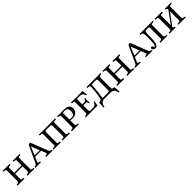

<svg xmlns="http://www.w3.org/2000/svg" viewBox="537 -2292 4238 4238"><g transform="rotate(-45 2656.0 -173.0)"><path d="M412 -61C412 -41 399 -32 369 -29L349 -27C345 -27 343 -24 343 -21V0L344 2C344 2 420 0 448 0C478 0 557 2 557 2L559 0V-21C559 -24 556 -27 552 -27L532 -29C500 -32 489 -39 489 -61V-401C489 -421 499 -429 532 -432L552 -434C556 -434 558 -436 558 -440V-460L557 -462C557 -462 477 -460 449 -460C418 -460 344 -462 344 -462L342 -460V-440C342 -436 345 -434 349 -434L369 -432C399 -429 412 -423 412 -401V-251H179V-401C179 -421 191 -429 221 -432L242 -434C246 -434 248 -436 248 -440V-460L247 -462C247 -462 167 -460 140 -460C109 -460 34 -462 34 -462L32 -460V-440C32 -436 35 -434 39 -434L59 -432C91 -429 102 -423 102 -401V-61C102 -41 93 -32 59 -29L39 -27C35 -27 32 -24 32 -21V0L34 2C34 2 112 0 140 0C170 0 247 2 247 2L248 0V-21C248 -24 245 -27 242 -27L221 -29C190 -32 179 -39 179 -61V-220H412Z M751 -164C753 -171 760 -175 773 -175H944L989 -59C990 -55 991 -51 991 -48C991 -35 974 -32 951 -29L933 -27C929 -27 926 -24 926 -21V0L928 2C928 2 1012 0 1040 0C1070 0 1123 2 1123 2L1126 0V-21C1126 -24 1125 -26 1118 -27C1085 -30 1073 -36 1056 -76L910 -449C903 -466 891 -474 870 -474C861 -474 845 -464 838 -448L662 -70C645 -34 623 -30 598 -27C595 -27 592 -24 592 -21V0L594 2C594 2 639 0 659 0C678 0 761 2 761 2L763 0V-21C763 -24 760 -27 757 -27L744 -28C719 -30 703 -33 703 -46C703 -49 705 -54 707 -59ZM932 -204H796C776 -204 776 -213 776 -218L852 -401H853Z M1235 -384V-73C1235 -38 1234 -31 1196 -29L1165 -27C1162 -27 1160 -25 1160 -22V0L1161 2C1161 2 1242 0 1272 0C1302 0 1382 2 1382 2L1384 0V-21C1384 -25 1382 -27 1378 -27L1352 -29C1318 -32 1312 -35 1312 -73V-383C1312 -418 1332 -422 1352 -422H1474C1494 -422 1513 -419 1513 -383V-73C1513 -38 1512 -32 1474 -29L1447 -27C1443 -27 1441 -25 1441 -22V0L1443 2C1443 2 1519 0 1549 0C1580 0 1664 2 1664 2L1666 0V-21C1666 -25 1664 -27 1660 -27L1629 -29C1594 -31 1590 -35 1590 -73V-385C1590 -427 1592 -429 1629 -431L1660 -433C1664 -433 1666 -435 1666 -438V-460L1664 -462C1664 -462 1579 -460 1549 -460H1273C1243 -460 1162 -462 1162 -462L1160 -460V-437C1160 -434 1162 -433 1166 -433L1196 -431C1232 -429 1235 -427 1235 -384Z M1874 -426C1889 -430 1920 -434 1934 -434C1989 -434 2030 -414 2030 -328C2030 -251 1999 -215 1939 -215C1919 -215 1894 -216 1874 -224ZM1798 -62C1798 -43 1787 -34 1756 -30L1735 -27C1731 -26 1729 -25 1729 -21V0L1730 2C1730 2 1805 0 1833 0C1864 0 1944 2 1944 2L1945 0V-21C1945 -25 1942 -26 1938 -27L1918 -30C1886 -35 1874 -40 1874 -62V-197C1892 -189 1912 -187 1937 -187C2079 -187 2108 -280 2108 -340C2108 -392 2082 -462 1940 -462C1903 -462 1863 -460 1835 -460C1806 -460 1747 -462 1732 -462L1730 -461V-439C1730 -437 1731 -434 1737 -434C1784 -431 1798 -429 1798 -398Z M2439 0C2469 0 2528 2 2528 2L2530 0L2550 -115L2525 -118C2513 -66 2485 -34 2434 -34H2339C2321 -34 2310 -53 2310 -72V-225H2385C2411 -225 2420 -214 2424 -194L2429 -172C2429 -169 2431 -167 2436 -167H2453L2455 -169C2453 -192 2449 -213 2449 -238C2449 -262 2453 -290 2455 -312C2455 -314 2455 -315 2453 -315H2436C2432 -315 2430 -313 2430 -310L2424 -289C2420 -269 2413 -257 2385 -257H2310V-402C2310 -419 2320 -426 2339 -426H2419C2483 -426 2502 -373 2513 -336L2538 -340C2531 -378 2524 -417 2523 -460L2521 -462C2521 -462 2450 -460 2420 -460H2273C2243 -460 2165 -462 2165 -462L2164 -460V-437C2164 -436 2164 -434 2170 -433L2193 -431C2221 -429 2233 -425 2233 -402V-72C2233 -52 2224 -32 2193 -29L2170 -27C2165 -27 2164 -24 2164 -22V0L2165 2C2165 2 2234 0 2264 0Z M2726 -51C2726 -68 2751 -168 2765 -396C2765 -400 2770 -422 2794 -422H2896C2933 -422 2936 -408 2936 -374V-88C2936 -55 2933 -39 2896 -39H2745C2735 -39 2726 -40 2726 -51ZM2743 0H2932C3033 0 3056 70 3066 128H3091L3085 -7C3085 -20 3071 -26 3064 -27L3047 -29C3016 -33 3011 -42 3011 -78V-386C3011 -420 3020 -426 3057 -431L3073 -433C3077 -433 3081 -437 3081 -440V-462C3053 -462 3007 -460 2974 -460H2743C2713 -460 2680 -462 2646 -462V-438C2646 -435 2648 -433 2652 -433L2679 -431C2716 -428 2720 -409 2720 -396C2720 -277 2703 -155 2684 -70C2677 -43 2660 -32 2633 -29L2617 -27C2609 -26 2600 -20 2600 -7L2594 128H2619C2623 90 2641 0 2743 0Z M3527 -61C3527 -41 3514 -32 3484 -29L3464 -27C3460 -27 3458 -24 3458 -21V0L3459 2C3459 2 3535 0 3563 0C3593 0 3672 2 3672 2L3674 0V-21C3674 -24 3671 -27 3667 -27L3647 -29C3615 -32 3604 -39 3604 -61V-401C3604 -421 3614 -429 3647 -432L3667 -434C3671 -434 3673 -436 3673 -440V-460L3672 -462C3672 -462 3592 -460 3564 -460C3533 -460 3459 -462 3459 -462L3457 -460V-440C3457 -436 3460 -434 3464 -434L3484 -432C3514 -429 3527 -423 3527 -401V-251H3294V-401C3294 -421 3306 -429 3336 -432L3357 -434C3361 -434 3363 -436 3363 -440V-460L3362 -462C3362 -462 3282 -460 3255 -460C3224 -460 3149 -462 3149 -462L3147 -460V-440C3147 -436 3150 -434 3154 -434L3174 -432C3206 -429 3217 -423 3217 -401V-61C3217 -41 3208 -32 3174 -29L3154 -27C3150 -27 3147 -24 3147 -21V0L3149 2C3149 2 3227 0 3255 0C3285 0 3362 2 3362 2L3363 0V-21C3363 -24 3360 -27 3357 -27L3336 -29C3305 -32 3294 -39 3294 -61V-220H3527Z M3866 -164C3868 -171 3875 -175 3888 -175H4059L4104 -59C4105 -55 4106 -51 4106 -48C4106 -35 4089 -32 4066 -29L4048 -27C4044 -27 4041 -24 4041 -21V0L4043 2C4043 2 4127 0 4155 0C4185 0 4238 2 4238 2L4241 0V-21C4241 -24 4240 -26 4233 -27C4200 -30 4188 -36 4171 -76L4025 -449C4018 -466 4006 -474 3985 -474C3976 -474 3960 -464 3953 -448L3777 -70C3760 -34 3738 -30 3713 -27C3710 -27 3707 -24 3707 -21V0L3709 2C3709 2 3754 0 3774 0C3793 0 3876 2 3876 2L3878 0V-21C3878 -24 3875 -27 3872 -27L3859 -28C3834 -30 3818 -33 3818 -46C3818 -49 3820 -54 3822 -59ZM4047 -204H3911C3891 -204 3891 -213 3891 -218L3967 -401H3968Z M4338 -25C4347 -25 4357 -35 4364 -60C4374 -94 4381 -154 4381 -259C4381 -391 4379 -433 4322 -434C4305 -434 4301 -434 4301 -443V-460L4304 -462C4304 -462 4367 -460 4407 -460C4441 -460 4493 -461 4493 -461C4493 -461 4560 -460 4602 -460C4645 -460 4713 -462 4713 -462L4716 -460V-440C4716 -435 4714 -433 4708 -433L4680 -431C4643 -428 4639 -422 4639 -384V-72C4639 -43 4651 -32 4682 -29L4701 -27C4705 -27 4709 -24 4709 -19V0L4707 2C4707 2 4639 0 4600 0C4564 0 4496 2 4496 2L4494 0V-19C4494 -24 4497 -26 4502 -27L4521 -29C4557 -33 4564 -43 4564 -72V-374C4564 -408 4560 -422 4524 -422H4467C4429 -422 4426 -360 4426 -266C4426 -184 4420 -101 4409 -62C4396 -15 4368 10 4326 10C4293 10 4258 -16 4258 -42C4258 -62 4268 -78 4289 -78C4306 -78 4321 -63 4322 -48C4323 -35 4329 -25 4338 -25Z M4888 -460C4845 -460 4779 -462 4779 -462L4776 -460V-437C4776 -434 4778 -433 4782 -433L4812 -431C4848 -429 4850 -423 4850 -380V-75C4850 -40 4848 -31 4812 -29L4781 -27C4778 -27 4776 -25 4776 -22V0L4777 2C4777 2 4845 0 4888 0C4920 0 4969 2 4969 2L4970 0V-21C4970 -25 4968 -27 4964 -27C4930 -27 4927 -36 4927 -61V-63L5133 -342V-77C5133 -42 5128 -31 5092 -29L5061 -27C5058 -27 5056 -25 5056 -22V0V2C5056 2 5124 0 5168 0C5213 0 5283 2 5283 2L5284 0V-21C5284 -25 5282 -27 5278 -27L5248 -29C5212 -31 5209 -40 5209 -77V-382C5209 -423 5210 -428 5248 -431L5278 -433C5282 -433 5284 -435 5284 -438V-460L5283 -462C5283 -462 5213 -460 5168 -460C5140 -460 5095 -462 5095 -462L5093 -460V-437C5093 -434 5095 -433 5098 -433C5132 -433 5133 -414 5133 -390L4927 -110V-381C4927 -423 4930 -428 4968 -431L4998 -433C5002 -433 5004 -435 5004 -438V-460L5002 -462C5002 -462 4932 -460 4888 -460Z"/></g></svg>

Font: Linux Libertine O C
Style: Regular
Weight: 400
Designer: Philipp H. Poll
Foundry: Philipp H. Poll
Version: Version 4.0.3